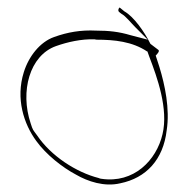

<svg xmlns="http://www.w3.org/2000/svg" viewBox="-20 -548 509 508"><path d="M43 -357C21 -287 43 -220 76 -175C102 -139 145 -105 181 -86C212 -68 256 -53 298 -63C367 -77 412 -126 421 -203C430 -260 416 -324 402 -370L392 -401C397 -406 403 -413 399 -416L378 -432C362 -464 334 -504 309 -518L298 -527C296 -529 296 -528 294 -525C291 -517 296 -516 302 -511C313 -505 326 -488 338 -476L371 -443L325 -455C295 -464 268 -467 234 -467C194 -469 159 -463 123 -450C86 -437 56 -399 43 -357ZM61 -222C33 -306 58 -401 128 -426C159 -437 195 -445 230 -444L235 -443C283 -443 330 -438 369 -412H370L375 -398C396 -343 426 -260 410 -193C394 -124 334 -62 248 -75C246 -75 243 -76 241 -77C182 -92 115 -135 78 -190C67 -205 67 -203 61 -222ZM302 -511Z"/></svg>

Font: Stray Cat
Style: HlCn
Weight: 100
Version: Version 1.0